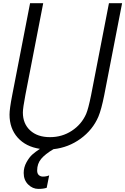

<svg xmlns="http://www.w3.org/2000/svg" viewBox="-20 -937 794 1217"><path d="M130.2 159.5Q130.2 123.7 147.8 91.8Q165.4 59.9 185.2 42.3Q205.1 24.7 233.1 6.5Q143.2 -7.2 91.8 -65.1Q40.4 -123 40.4 -210.9Q40.4 -246.7 57.3 -333.3L170.6 -916.7H253.9L140.6 -333.3Q125 -251.3 125 -224Q125 -153 171.2 -110.4Q217.4 -67.7 296.9 -67.7Q373.7 -67.7 435.2 -108.1Q496.7 -148.4 526 -214.8Q539.7 -246.7 557.3 -333.3L670.6 -916.7H753.9L640.6 -333.3Q622.4 -242.2 603.5 -197.3Q567.7 -113.9 490.9 -57.9Q414.1 -2 319 8.5Q266.9 39.1 241.2 69.7Q215.5 100.3 215.5 143.9Q215.5 163.4 226.2 172.9Q237 182.3 252 182.3Q274.1 182.3 291.7 174.5L276 253.3Q255.2 260.4 223.3 260.4Q186.8 260.4 158.5 232.4Q130.2 204.4 130.2 159.5Z"/></svg>

Font: Monoid
Style: Italic
Weight: 400
Width: 4
Italic angle: -11°
Monospace: yes
Version: Version 0.61